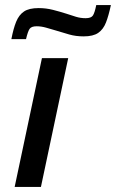

<svg xmlns="http://www.w3.org/2000/svg" viewBox="-20 -740 459 760"><path d="M38 0 146 -510H250L142 0ZM25 -585Q33 -627 44 -654Q55 -681 75 -694.5Q95 -708 133 -708Q162 -708 189.5 -701Q217 -694 242 -686Q263 -679 281 -673.5Q299 -668 319 -668Q341 -668 348 -679Q355 -690 361 -720H419Q410 -678 399.5 -651Q389 -624 369 -610Q349 -596 311 -596Q280 -596 254 -603.5Q228 -611 202 -619Q182 -625 162.5 -630.5Q143 -636 125 -636Q104 -636 97 -625.5Q90 -615 83 -585Z"/></svg>

Font: Saira SemiExpanded Medium
Style: Italic
Weight: 500
Width: 6
Italic angle: -12°
Designer: Hector Gatti with collaboration of the Omnibus-Type team
Foundry: Omnibus-Type
Version: Version 1.101